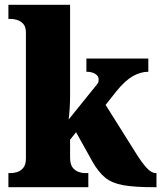

<svg xmlns="http://www.w3.org/2000/svg" viewBox="-20 -780 673 800"><path d="M15 0V-59H29Q37 -59 51 -63Q65 -67 76.5 -80Q88 -93 88 -120V-644Q88 -669 76.5 -681Q65 -693 51 -697Q37 -701 29 -701H15V-760H272V-379Q272 -353 270 -324Q268 -295 266 -282L383 -427Q390 -435 390.5 -441Q391 -447 391 -450Q391 -463 377 -472Q363 -481 340 -481V-536H598V-481Q566 -481 534 -463Q502 -445 466 -401L420 -343L545 -144Q571 -102 591 -80.5Q611 -59 628 -59H632V0H619Q540 0 493 -8.5Q446 -17 418 -40Q390 -63 365 -107L297 -229L272 -198V-124Q272 -95 283 -81.5Q294 -68 308 -63.5Q322 -59 330 -59H348V0Z"/></svg>

Font: Noto Serif SemiCondensed Black
Style: Regular
Weight: 900
Width: 4
Designer: Monotype Design Team
Foundry: Monotype Imaging Inc.
Version: Version 2.014; ttfautohint (v1.8.4.7-5d5b)